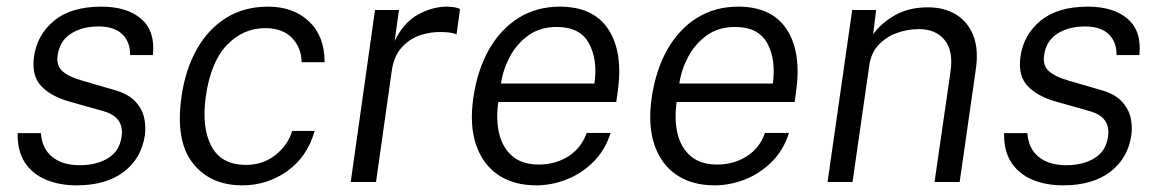

<svg xmlns="http://www.w3.org/2000/svg" viewBox="-20 -547 3482 577"><path d="M210.5 10Q159 10 118.5 -6.8Q78 -23.5 55 -58.2Q32 -93 33 -147H103Q106 -100.5 137 -75.5Q168 -50.5 219 -50.5Q270.5 -50.5 305 -71.8Q339.5 -93 345.5 -137Q353.5 -195.5 290.5 -213L189.5 -241.5Q134 -257 104.2 -288Q74.5 -319 82 -375.5Q91 -442 142.2 -484.5Q193.5 -527 285 -527Q362 -527 404.5 -490.2Q447 -453.5 439.5 -381.5H371Q371.5 -421 347.5 -444.2Q323.5 -467.5 276 -467.5Q227 -467.5 193 -445.8Q159 -424 153 -379.5Q149 -349.5 168 -332.8Q187 -316 226 -305L324 -276.5Q365 -265 386 -242.8Q407 -220.5 413 -194Q419 -167.5 415.5 -141.5Q405.5 -71.5 352.2 -30.8Q299 10 210.5 10Z M708.5 10Q611 10 558.8 -57.5Q506.5 -125 525.5 -257Q537 -337.5 571 -398.2Q605 -459 659.2 -493Q713.5 -527 785.5 -527Q861.5 -527 908.5 -482.8Q955.5 -438.5 955.5 -360H886.5Q886 -403.5 857.5 -433Q829 -462.5 777 -462.5Q711 -462.5 662.2 -412Q613.5 -361.5 598.5 -257.5Q585.5 -164 615.2 -107.8Q645 -51.5 719 -51.5Q771 -51.5 808.2 -81.5Q845.5 -111.5 858 -153.5H925.5Q904 -76.5 843.8 -33.2Q783.5 10 708.5 10Z M1034 0 1107 -517H1179L1166 -423.5Q1192 -478.5 1235.5 -502.8Q1279 -527 1322.5 -527Q1334 -527 1345 -525.2Q1356 -523.5 1362.5 -519.5L1352 -443.5Q1344.5 -447.5 1332.2 -449Q1320 -450.5 1312 -450.5Q1277 -452.5 1243.8 -441.5Q1210.5 -430.5 1186.8 -404Q1163 -377.5 1157 -332L1110 0Z M1591.5 10Q1524 10 1477.5 -21.2Q1431 -52.5 1410.8 -111.5Q1390.5 -170.5 1402.5 -253.5Q1414.5 -336 1449.2 -397.5Q1484 -459 1538.2 -493Q1592.5 -527 1662.5 -527Q1763.5 -527 1808.2 -458.8Q1853 -390.5 1836.5 -272.5L1832 -240.5H1477.5Q1470 -188.5 1480 -146Q1490 -103.5 1519.5 -78Q1549 -52.5 1599.5 -52.5Q1649 -52.5 1688 -77.2Q1727 -102 1743 -147.5H1815Q1798.5 -95.5 1763.2 -60.5Q1728 -25.5 1683 -7.8Q1638 10 1591.5 10ZM1485.5 -296H1766.5Q1776.5 -368 1749.8 -417Q1723 -466 1653 -466Q1603.5 -466 1568.2 -440.8Q1533 -415.5 1512.2 -376.5Q1491.5 -337.5 1485.5 -296Z M2127.5 10Q2060 10 2013.5 -21.2Q1967 -52.5 1946.8 -111.5Q1926.5 -170.5 1938.5 -253.5Q1950.5 -336 1985.2 -397.5Q2020 -459 2074.2 -493Q2128.5 -527 2198.5 -527Q2299.5 -527 2344.2 -458.8Q2389 -390.5 2372.5 -272.5L2368 -240.5H2013.5Q2006 -188.5 2016 -146Q2026 -103.5 2055.5 -78Q2085 -52.5 2135.5 -52.5Q2185 -52.5 2224 -77.2Q2263 -102 2279 -147.5H2351Q2334.5 -95.5 2299.2 -60.5Q2264 -25.5 2219 -7.8Q2174 10 2127.5 10ZM2021.5 -296H2302.5Q2312.5 -368 2285.8 -417Q2259 -466 2189 -466Q2139.5 -466 2104.2 -440.8Q2069 -415.5 2048.2 -376.5Q2027.5 -337.5 2021.5 -296Z M2467 0 2541 -517H2613L2604 -444Q2628 -477.5 2669.5 -501.2Q2711 -525 2769.5 -525Q2816.5 -525 2852 -504Q2887.5 -483 2904.5 -441.5Q2921.5 -400 2912.5 -338.5L2864 0H2788.5L2836.5 -332Q2845.5 -393.5 2819 -426.5Q2792.5 -459.5 2742 -459.5Q2706.5 -459.5 2674.2 -447.5Q2642 -435.5 2619.8 -411.5Q2597.5 -387.5 2592.5 -351L2542 0Z M3175 10Q3123.5 10 3083 -6.8Q3042.5 -23.5 3019.5 -58.2Q2996.5 -93 2997.5 -147H3067.5Q3070.5 -100.5 3101.5 -75.5Q3132.5 -50.5 3183.5 -50.5Q3235 -50.5 3269.5 -71.8Q3304 -93 3310 -137Q3318 -195.5 3255 -213L3154 -241.5Q3098.5 -257 3068.8 -288Q3039 -319 3046.5 -375.5Q3055.5 -442 3106.8 -484.5Q3158 -527 3249.5 -527Q3326.5 -527 3369 -490.2Q3411.5 -453.5 3404 -381.5H3335.5Q3336 -421 3312 -444.2Q3288 -467.5 3240.5 -467.5Q3191.5 -467.5 3157.5 -445.8Q3123.5 -424 3117.5 -379.5Q3113.5 -349.5 3132.5 -332.8Q3151.5 -316 3190.5 -305L3288.5 -276.5Q3329.5 -265 3350.5 -242.8Q3371.5 -220.5 3377.5 -194Q3383.5 -167.5 3380 -141.5Q3370 -71.5 3316.8 -30.8Q3263.5 10 3175 10Z"/></svg>

Font: Public Sans Light
Style: Italic
Weight: 300
Italic angle: -8°
Designer: The Public Sans project authors (U.S. Web Design System). Libre Franklin designed by Pablo Impallari and Rodrigo Fuenzal
Version: Version 1.007; ttfautohint (v1.8.1) -l 8 -r 50 -G 200 -x 14 